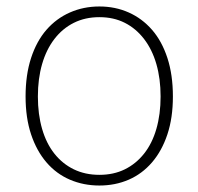

<svg xmlns="http://www.w3.org/2000/svg" viewBox="-20 -560 613 593"><path d="M287 13Q336 13 377.5 -5Q419 -23 449.5 -58.5Q480 -94 497 -145Q514 -196 514 -262Q514 -329 497 -381Q480 -433 449.5 -468Q419 -503 377.5 -521.5Q336 -540 287 -540Q238 -540 196 -521.5Q154 -503 123.5 -468Q93 -433 76 -381Q59 -329 59 -262Q59 -196 76 -145Q93 -94 123.5 -58.5Q154 -23 196 -5Q238 13 287 13ZM287 -20Q243 -20 208 -37Q173 -54 148 -85.5Q123 -117 110 -162Q97 -207 97 -262Q97 -317 110 -362Q123 -407 148 -439.5Q173 -472 208 -489.5Q243 -507 287 -507Q331 -507 365.5 -489.5Q400 -472 425 -439.5Q450 -407 463 -362Q476 -317 476 -262Q476 -207 463 -162Q450 -117 425 -85.5Q400 -54 365.5 -37Q331 -20 287 -20Z"/></svg>

Font: Spoqa Han Sans Neo Thin
Style: Regular
Weight: 100
Designer: [Spoqa Han Sans Neo] Dong-huui Kim  Younghwa Kang  Yujin Lee  [Noto Sans] Ryoko NISHIZUKA  (kana & ideographs); Paul D. 
Foundry: Spoqa (http://www.spoqa-han-sans.com)
Version: Version 1.100;hotconv 1.0.109;makeotfexe 2.5.65596